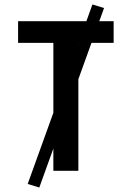

<svg xmlns="http://www.w3.org/2000/svg" viewBox="-20 -765 590 860"><path d="M219 0V-573H61V-670H489V-573H331V0ZM156 75 104 59 394 -745 446 -729Z"/></svg>

Font: Lode Term
Style: Bold
Weight: 700
Monospace: yes
Designer: Belleve Invis
Foundry: Belleve Invis
Version: Version 29.2.0